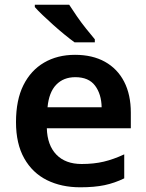

<svg xmlns="http://www.w3.org/2000/svg" viewBox="-20 -786 622 816"><path d="M299 -553Q373 -553 426 -523.5Q479 -494 507.5 -439Q536 -384 536 -307V-241H179Q181 -169 219.5 -129Q258 -89 327 -89Q379 -89 421 -99Q463 -109 508 -130V-28Q467 -8 424 1Q381 10 321 10Q241 10 179.5 -20.5Q118 -51 83 -113Q48 -175 48 -267Q48 -361 79.5 -424Q111 -487 167.5 -520Q224 -553 299 -553ZM300 -458Q250 -458 219 -426Q188 -394 182 -330H412Q411 -386 384 -422Q357 -458 300 -458ZM274 -766Q288 -744 307 -716.5Q326 -689 346.5 -663.5Q367 -638 383 -619V-606H297Q279 -619 255 -638.5Q231 -658 206.5 -680Q182 -702 161 -722Q140 -742 128 -756V-766Z"/></svg>

Font: Noto Sans Sora Sompeng SemiBold
Style: Regular
Weight: 600
Version: Version 2.101